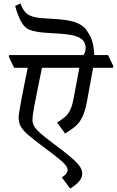

<svg xmlns="http://www.w3.org/2000/svg" viewBox="-20 -944 687 1130"><path d="M393 166 344 100Q363 88 370.5 77Q378 66 378 55Q378 43 366.5 28.5Q355 14 326 -10Q297 -34 244 -73Q181 -120 147 -149Q113 -178 100.5 -203Q88 -228 90 -261Q91 -272 96 -302.5Q101 -333 109 -374.5Q117 -416 126 -460.5Q135 -505 143 -545H63L32 -610L34 -620H471Q475 -625 478 -632Q484 -645 484 -663Q484 -678 476.5 -694.5Q469 -711 446 -723Q422 -735 387.5 -740Q353 -745 313.5 -747Q274 -749 236.5 -752Q199 -755 169 -763.5Q139 -772 123 -790Q106 -810 92 -842.5Q78 -875 69 -909L100 -924Q112 -893 124.5 -877.5Q137 -862 153 -854Q180 -841 222.5 -837.5Q265 -834 313 -831.5Q361 -829 404.5 -818.5Q448 -808 476 -782Q493 -766 514 -725Q532 -686 535 -620H616L647 -555L645 -545H528Q522 -512 515 -474Q508 -436 502 -402.5Q496 -369 492 -348Q481 -289 465 -256Q449 -223 425 -202Q401 -181 363 -158L316 -223Q342 -239 360.5 -254Q379 -269 392 -294.5Q405 -320 413 -364Q422 -411 429.5 -451.5Q437 -492 447 -545H227Q215 -484 202 -422Q189 -360 180 -310.5Q171 -261 171 -238Q171 -220 180.5 -202.5Q190 -185 215.5 -162Q241 -139 289 -103Q358 -52 396 -19.5Q434 13 449 34.5Q464 56 464 76Q464 103 444 125Q424 147 393 166Z"/></svg>

Font: Tiro Devanagari Sanskrit
Style: Italic
Weight: 400
Italic angle: -11°
Designer: Devanagari: John Hudson & Fiona Ross, assisted by Paul Hanslow. Latin: John Hudson with Paul Hanslow, assisted by Kaja S
Foundry: Tiro Typeworks Ltd.
Version: Version 1.52